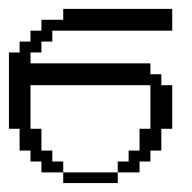

<svg xmlns="http://www.w3.org/2000/svg" viewBox="-20 -410 430 430"><path d="M121.6 0V-23.9H243.7V0ZM72.8 -23.9V-48.3H48.3V-72.8H23.9V-121.6H0V-292.5H23.9V-316.9H48.3V-341.3H72.8V-365.7H121.6V-390.1H365.7V-341.3H97.2V-316.9H72.8V-292.5H48.3V-268.1H316.9V-243.7H341.3V-219.2H365.7V-121.6H341.3V-72.8H316.9V-48.3H292.5V-23.9H243.7V-48.3H268.1V-72.8H292.5V-121.6H316.9V-219.2H48.3V-121.6H72.8V-72.8H97.2V-48.3H121.6V-23.9Z"/></svg>

Font: FS Mondwest Regular
Style: Regular
Weight: 400
Designer: NZWStudios2024
Foundry: https://fontstruct.com
Version: Version 1.0